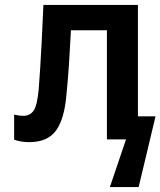

<svg xmlns="http://www.w3.org/2000/svg" viewBox="-20 -562 647 774"><path d="M98 11Q64 11 37 1V-100Q57 -95 74 -95Q101 -95 115.5 -116Q130 -137 136 -202Q139 -242 142 -287Q145 -332 148 -393Q151 -454 155 -542H536V-93H607L539 192H423L488 0H411V-440H266Q262 -361 258 -301.5Q254 -242 248 -182Q240 -83 206 -36Q172 11 98 11Z"/></svg>

Font: Noto Sans Mono SemiBold
Style: Regular
Weight: 600
Designer: Monotype Design Team
Foundry: Monotype Imaging Inc.
Version: Version 2.014; ttfautohint (v1.8.4.7-5d5b)